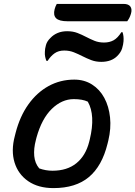

<svg xmlns="http://www.w3.org/2000/svg" viewBox="-20 -953 694 984"><path d="M361 -545Q412 -545 451.5 -520Q491 -495 514.5 -451.5Q538 -408 544 -351.5Q550 -295 535 -232L531 -216Q503 -102 435.5 -45.5Q368 11 254 11Q176 11 124.5 -24.5Q73 -60 54.5 -120.5Q36 -181 56 -256L60 -272Q82 -357 125.5 -418Q169 -479 229 -512Q289 -545 361 -545ZM358 -445Q297 -445 245.5 -395Q194 -345 167 -248L164 -236Q152 -191 155.5 -153.5Q159 -116 181 -90Q214 -78 249 -78Q324 -78 371.5 -116.5Q419 -155 437 -226L440 -238Q470 -362 430 -432Q403 -445 358 -445ZM513 -735Q541 -735 562 -746.5Q583 -758 602 -788H608Q615 -768 613 -741Q612 -726 606 -705.5Q600 -685 581 -666Q551 -636 499 -636Q471 -636 447.5 -645Q424 -654 402.5 -665Q381 -676 358.5 -685Q336 -694 309 -694Q280 -694 260 -680Q240 -666 224 -641H218Q214 -650 211.5 -662Q209 -674 210 -688Q210 -702 215.5 -722Q221 -742 239 -759Q254 -775 275.5 -784Q297 -793 324 -793Q354 -793 377 -784Q400 -775 421 -764Q442 -753 464 -744Q486 -735 513 -735ZM271 -933H613Q639 -933 648.5 -919Q658 -905 651 -882Q647 -869 642.5 -860.5Q638 -852 632 -844H327Q283 -844 267.5 -859.5Q252 -875 260 -906Q264 -921 271 -933Z"/></svg>

Font: Recursive Mn Csl St Med
Style: Italic
Weight: 500
Italic angle: -15°
Monospace: yes
Version: Version 1.079;hotconv 1.0.112;makeotfexe 2.5.65598; ttfautoh